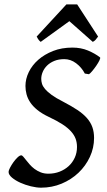

<svg xmlns="http://www.w3.org/2000/svg" viewBox="-20 -849 491 884"><path d="M440.4 -585Q443.4 -582.5 438 -571.3Q432.6 -560.1 423.6 -546.9Q414.6 -533.7 404.8 -522Q395 -510.3 389.6 -507.3L370.6 -510.3Q355.5 -539.1 330.3 -557.9Q305.2 -576.7 275.9 -576.7Q250 -576.7 230.2 -568.6Q210.4 -560.5 197 -547.4Q183.6 -534.2 176.8 -518.1Q169.9 -502 169.9 -485.8Q169.9 -475.1 173.3 -463.4Q176.8 -451.7 187.5 -439Q198.2 -426.3 218 -411.9Q237.8 -397.5 270.5 -380.9Q309.1 -360.8 336.2 -342.8Q363.3 -324.7 380.4 -305.2Q397.5 -285.6 405.3 -263.4Q413.1 -241.2 413.1 -213.9Q413.1 -168 393.8 -126.5Q374.5 -85 341.3 -53.5Q308.1 -22 263.7 -3.4Q219.2 15.1 168.9 15.1Q148.4 15.1 122.3 8.8Q96.2 2.4 73.5 -7.8Q50.8 -18.1 35.2 -31.2Q19.5 -44.4 19.5 -57.6Q19.5 -64 26.1 -76.7Q32.7 -89.4 41.7 -102.1Q50.8 -114.7 60.8 -124.3Q70.8 -133.8 77.6 -133.8Q82 -133.8 87.4 -127.4Q92.8 -121.1 100.1 -111.8Q107.4 -102.5 116.9 -91.6Q126.5 -80.6 138.9 -71.3Q151.4 -62 167 -55.7Q182.6 -49.3 202.6 -49.3Q230.5 -49.3 254.4 -58.6Q278.3 -67.9 296.1 -84.2Q314 -100.6 324.2 -123Q334.5 -145.5 334.5 -172.4Q334.5 -192.9 328.1 -210.2Q321.8 -227.5 306.9 -244.1Q292 -260.7 267.1 -276.9Q242.2 -293 205.1 -310.5Q172.9 -325.7 151.9 -342.8Q130.9 -359.9 118.9 -378.2Q106.9 -396.5 102.1 -415.3Q97.2 -434.1 97.2 -453.1Q97.2 -485.4 112.5 -517.1Q127.9 -548.8 156.2 -573.7Q184.6 -598.6 224.4 -614.3Q264.2 -629.9 313.5 -629.9Q352.5 -629.9 384.8 -616.5Q417 -603 440.4 -585ZM431.6 -680.7Q424.8 -670.9 419.9 -665.5Q415 -660.2 407.2 -656.2L299.3 -751.5L167.5 -656.2Q163.1 -659.2 158.4 -665Q153.8 -670.9 148.9 -680.7L285.6 -828.6H335.4Z"/></svg>

Font: Gentium Book Basic
Style: Italic
Weight: 400
Italic angle: -8°
Designer: J. Victor Gaultney and Annie Olsen
Foundry: SIL International
Version: Version 1.102; 2013; Maintenance release